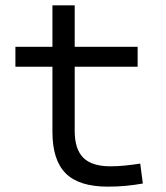

<svg xmlns="http://www.w3.org/2000/svg" viewBox="-20 -694 626 724"><path d="M386.7 9.8Q277.8 9.8 227.8 -40.3Q177.7 -90.3 177.7 -196.8V-442.4H38.1V-517.6H177.7V-673.8H261.7V-517.6H499V-442.4H261.7V-200.2Q261.7 -131.8 293.9 -99.4Q326.2 -66.9 396.5 -66.9Q422.9 -66.9 450 -69.6Q477.1 -72.3 508.8 -77.1L518.6 -2Q485.4 3.9 453.9 6.8Q422.4 9.8 386.7 9.8Z"/></svg>

Font: CaskaydiaMono NF SemiLight
Style: Regular
Weight: 350
Designer: Aaron Bell
Foundry: Saja Typeworks
Version: Version 2111.001; ttfautohint (v1.8.4);Nerd Fonts 3.1.1